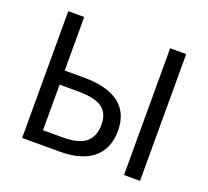

<svg xmlns="http://www.w3.org/2000/svg" viewBox="-122 -865 1102 1016"><g transform="rotate(20 429.0 -357.0)"><path d="M561 -209Q561 -107.9 496.8 -54Q432.6 0 308.1 0H97.2V-713.9H187V-412.1H296.9Q426.3 -412.1 493.7 -360.8Q561 -309.6 561 -209ZM187 -76.2H299.8Q386.7 -76.2 427.2 -109.1Q467.8 -142.1 467.8 -209Q467.8 -274.4 425.8 -303.7Q383.8 -333 287.1 -333H187ZM761.2 0H670.9V-713.9H761.2Z"/></g></svg>

Font: NotoPenekeko
Style: Regular
Weight: 400
Designer: Monotype Design team
Foundry: Monotype Imaging Inc.
Version: Version 1.04